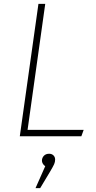

<svg xmlns="http://www.w3.org/2000/svg" viewBox="-20 -702 497 989"><path d="M122 -33H411L399 0H82L178 -682H213ZM264 120Q264 132 259 143.5Q254 155 238 182L187 267H163L213 154Q205 149 200.5 141Q196 133 196 126Q196 111 206 100.5Q216 90 233 90Q247 90 255.5 98.5Q264 107 264 120Z"/></svg>

Font: FiraGO UltraLight
Style: Italic
Weight: 200
Italic angle: -8°
Designer: bBox Type GmbH
Foundry: bBox Type GmbH
Version: Version 1.001